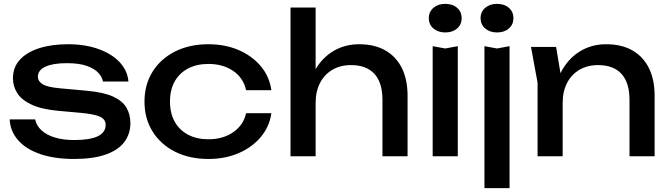

<svg xmlns="http://www.w3.org/2000/svg" viewBox="-20 -809 3470 994"><path d="M655 -172Q655 -115 623 -73Q591 -31 526 -8.5Q461 14 363 14Q262 14 188 -11.5Q114 -37 73.5 -83.5Q33 -130 30 -191H162Q168 -159 194.5 -134.5Q221 -110 264.5 -97Q308 -84 364 -84Q445 -84 486 -103.5Q527 -123 527 -163Q527 -190 499.5 -204Q472 -218 396 -225L285 -235Q195 -243 143 -267.5Q91 -292 69 -327.5Q47 -363 47 -403Q47 -461 83 -500Q119 -539 183 -559.5Q247 -580 332 -580Q420 -580 489 -555.5Q558 -531 599 -487.5Q640 -444 645 -387H513Q509 -410 489.5 -431.5Q470 -453 430.5 -467.5Q391 -482 325 -482Q255 -482 215.5 -464Q176 -446 176 -411Q176 -389 200 -373.5Q224 -358 289 -352L432 -339Q518 -331 566.5 -308.5Q615 -286 635 -251Q655 -216 655 -172Z M1385 -223Q1375 -153 1330 -99.5Q1285 -46 1215 -16Q1145 14 1059 14Q961 14 886.5 -23.5Q812 -61 770 -128Q728 -195 728 -283Q728 -371 770 -438Q812 -505 886.5 -542.5Q961 -580 1059 -580Q1145 -580 1215 -550Q1285 -520 1330 -466.5Q1375 -413 1385 -342H1254Q1240 -406 1187 -442Q1134 -478 1059 -478Q999 -478 954 -454.5Q909 -431 884.5 -387.5Q860 -344 860 -283Q860 -223 884.5 -179Q909 -135 954 -111.5Q999 -88 1059 -88Q1135 -88 1188 -125Q1241 -162 1254 -223Z M1484 -770H1614V0H1484ZM1839 -580Q1919 -580 1975 -548Q2031 -516 2060.5 -456.5Q2090 -397 2090 -313V0H1960V-292Q1960 -381 1918.5 -426.5Q1877 -472 1797 -472Q1742 -472 1700.5 -447.5Q1659 -423 1636.5 -379Q1614 -335 1614 -276L1568 -301Q1577 -389 1614 -451Q1651 -513 1709 -546.5Q1767 -580 1839 -580Z M2220 -570 2285 -558 2350 -570V0H2220ZM2285 -641Q2248 -641 2224 -661.5Q2200 -682 2200 -715Q2200 -748 2224 -768.5Q2248 -789 2285 -789Q2323 -789 2346.5 -768.5Q2370 -748 2370 -715Q2370 -682 2346.5 -661.5Q2323 -641 2285 -641Z M2488 -570 2553 -558 2618 -570V165H2488ZM2553 -641Q2516 -641 2492 -661.5Q2468 -682 2468 -715Q2468 -748 2492 -768.5Q2516 -789 2553 -789Q2591 -789 2614.5 -768.5Q2638 -748 2638 -715Q2638 -682 2614.5 -661.5Q2591 -641 2553 -641Z M2729 -566H2859L2893 -362V0H2763V-381ZM3118 -580Q3198 -580 3254 -548Q3310 -516 3339.5 -456.5Q3369 -397 3369 -313V0H3239V-292Q3239 -381 3197.5 -426.5Q3156 -472 3076 -472Q3021 -472 2979.5 -447.5Q2938 -423 2915.5 -379Q2893 -335 2893 -276L2847 -301Q2856 -389 2893 -451Q2930 -513 2988 -546.5Q3046 -580 3118 -580Z"/></svg>

Font: Unbounded
Style: Regular
Weight: 400
Designer: Luke Prowse, Jean-Baptiste Morizot, Fátima Lázaro, Florian Runge
Foundry: NaN
Version: Version 1.701;gftools[0.9.28.dev5+ged2979d]